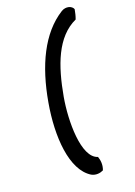

<svg xmlns="http://www.w3.org/2000/svg" viewBox="-157 -760 672 953"><g transform="rotate(-20 179.5 -283.5)"><path d="M78 -286C48 -115 60 65 155 123C177 135 201 131 217 123C228 95 223 69 217 52C136 28 138 -167 159 -286C187 -443 235 -576 346 -627C352 -643 356 -660 359 -677C352 -696 322 -706 296 -690C179 -617 110 -470 78 -286Z"/></g></svg>

Font: Snowfall
Style: Obl
Weight: 400
Designer: Jasper
Foundry: Cannot Into Space Fonts
Version: Version 0.9